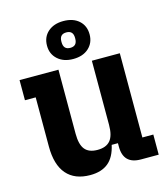

<svg xmlns="http://www.w3.org/2000/svg" viewBox="-114 -850 832 949"><g transform="rotate(-15 302.0 -375.0)"><path d="M231 10Q152 10 110.5 -37.9Q69 -85.9 69 -179V-431H14V-534H213V-206Q213 -150.9 233.3 -126Q253.6 -101 297.8 -101Q342 -101 363 -126Q384 -150.9 384 -206V-534H527V-103H583V0H492Q403 0 403 -89V-107H371Q358 -47 323.5 -18.5Q289 10 231 10ZM297.9 -566Q249 -566 219 -593Q189 -620 189 -662.9Q189 -707 219 -733.5Q249 -760 297.9 -760Q348 -760 377.5 -733.5Q407 -707 407 -662.9Q407 -620 377.5 -593Q348 -566 297.9 -566ZM298 -623Q333 -623 333 -661V-665Q333 -702 298 -702Q263 -702 263 -665V-661Q263 -623 298 -623Z"/></g></svg>

Font: Mozilla Headline ExtraLight
Style: Regular
Weight: 200
Designer: Studio DRAMA
Foundry: Studio DRAMA
Version: Version 1.000